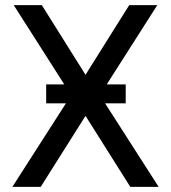

<svg xmlns="http://www.w3.org/2000/svg" viewBox="-20 -731 667 751"><path d="M314.5 -277.8 139.2 0H28.3L237.8 -326.7H160.6V-400.9H231.4L33.7 -710.9H143.6L314.5 -438.5L485.4 -710.9H595.2L397.5 -400.9H471.7V-326.7H391.1L600.6 0H489.7Z"/></svg>

Font: LXGW WenKai Screen R
Style: Regular
Weight: 400
Designer: Fontworks Inc.
Version: Version 1.235;May 31, 2022